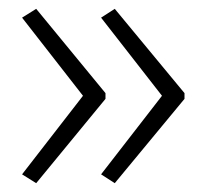

<svg xmlns="http://www.w3.org/2000/svg" viewBox="-20 -492 469 435"><path d="M398 -268 240 -77 209 -97 347 -275 209 -452 240 -472 398 -281ZM219 -268 62 -77 30 -97 168 -275 30 -452 62 -472 219 -281Z"/></svg>

Font: Noto Sans Thaana ExtraLight
Style: Regular
Weight: 200
Designer: David Williams
Foundry: Google Inc.
Version: Version 3.001; ttfautohint (v1.8.4.7-5d5b)